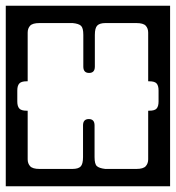

<svg xmlns="http://www.w3.org/2000/svg" viewBox="-40 -626 610 666"><path d="M-20 -606H550V20H-20ZM52 -344Q33.5 -344 26.8 -336.2Q20 -328.5 20 -312V-274Q20 -257.5 26.8 -249.8Q33.5 -242 52 -242H56V-73Q56 -59 64.5 -49.5Q73 -40 97 -40H211Q231.5 -40 239.8 -48.5Q248 -57 248 -81V-191Q248 -213 268 -213Q288 -213 288 -191V-81Q288 -57 296 -49.8Q304 -42.5 325 -40H433Q457 -40 465.5 -49.5Q474 -59 474 -73V-242H478Q497 -242 503.5 -249.8Q510 -257.5 510 -274V-312Q510 -328.5 503.5 -336.2Q497 -344 478 -344H474V-513Q474 -527.5 465.5 -536.8Q457 -546 433 -546H326Q306 -546 297.5 -537.5Q289 -529 289 -505V-395Q289 -373 269 -373Q249 -373 249 -395V-505Q249 -529 241 -536.5Q233 -544 212 -546H97Q73 -546 64.5 -536.8Q56 -527.5 56 -513V-344Z"/></svg>

Font: Honk Rounded
Style: Regular
Weight: 400
Designer: Noopur Datye & Yesha Goshar
Foundry: Ek Type
Version: Version 1.000